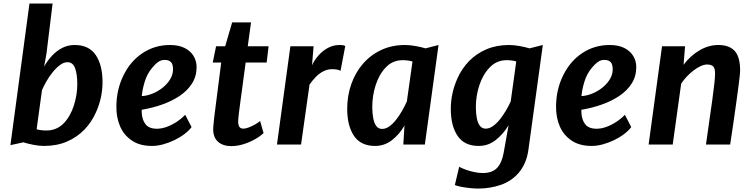

<svg xmlns="http://www.w3.org/2000/svg" viewBox="-20 -819 4272 1088"><path d="M230 8Q203 8 170.2 1.8Q137.5 -4.5 112.5 -12.5L39 3.5L147 -799H278L243.5 -516.5L230 -441.5Q248.5 -475 274.5 -503Q300.5 -531 332.8 -547.5Q365 -564 403 -564Q484.5 -564 522.8 -506.8Q561 -449.5 561 -354Q561 -265 524 -183Q499.5 -127 457.8 -84Q416 -41 358.8 -16.5Q301.5 8 230 8ZM243.5 -79.5Q299.5 -79.5 340 -119Q378.5 -159 398.2 -220Q418 -281 418 -342.5Q418 -398.5 405.5 -432.5Q393 -466.5 362.5 -466.5Q341 -466.5 319.5 -450.2Q298 -434 278.2 -409.5Q258.5 -385 243 -357.8Q227.5 -330.5 218 -308.5L187.5 -86.5Q211.5 -79.5 243.5 -79.5Z M841.5 8Q772 8 727.5 -22.5Q681.5 -53.5 660.2 -103.8Q639 -154 639.5 -213.5Q639.5 -311 680 -392.5Q719.5 -473 788.5 -518.5Q857.5 -564 943 -564Q993 -564 1026.5 -547Q1060 -530 1077 -501.5Q1094 -473 1094 -439Q1094 -387 1068.5 -346.5Q1043 -306 999 -276.2Q955 -246.5 899.2 -226.8Q843.5 -207 783 -197Q783 -193 783 -189.2Q783 -185.5 783 -182Q785 -140 804.8 -114.8Q824.5 -89.5 869.5 -89.5Q896 -89.5 925.2 -100.2Q954.5 -111 981.8 -129Q1009 -147 1029.5 -168.5L1065.5 -99Q1051 -79 1025.8 -59.8Q1000.5 -40.5 969 -25.2Q937.5 -10 904.5 -1Q871.5 8 841.5 8ZM783.5 -274.5Q813 -276 844 -288.5Q875 -301 901.5 -322Q928 -343 944.2 -369.8Q960.5 -396.5 960.5 -426Q960.5 -455 948.8 -467.2Q937 -479.5 912.5 -479.5Q892.5 -479.5 875.8 -467.5Q859 -455.5 842.5 -435Q814 -401.5 800.2 -356.5Q786.5 -311.5 783.5 -274.5Z M1290.5 9Q1244 9 1216 -15.2Q1188 -39.5 1188 -87.5Q1188 -93.5 1189.2 -106.5Q1190.5 -119.5 1192 -136.5Q1193.5 -153.5 1196 -171L1233.5 -464.5H1185.5L1204.5 -557H1256L1295.5 -692H1402.5L1384 -557H1502L1491 -464.5H1372Q1361.5 -385.5 1354 -330Q1346.5 -274.5 1341.5 -238Q1336.5 -201.5 1334 -180.2Q1331.5 -159 1330.5 -148Q1329.5 -137 1329.5 -131.5Q1329.5 -112.5 1335.8 -101.2Q1342 -90 1360 -90Q1370.5 -90 1388.5 -96.5Q1406.5 -103 1424.5 -113.2Q1442.5 -123.5 1454 -133.5L1473.5 -65Q1454.5 -46.5 1424.8 -29.8Q1395 -13 1360 -2Q1325 9 1290.5 9Z M1549.5 0 1625.5 -557H1757L1748 -449Q1760.5 -476.5 1783.2 -503Q1806 -529.5 1836.8 -546.8Q1867.5 -564 1904.5 -564Q1929.5 -564 1936.5 -558L1909.5 -417Q1904.5 -422 1891.2 -424.5Q1878 -427 1862 -427Q1836 -427 1812.8 -415.2Q1789.5 -403.5 1770 -383.5Q1750.5 -363.5 1734 -340L1686 0Z M2105.5 8Q2024.5 8 1986 -49Q1947.5 -106 1947.5 -202Q1947.5 -277 1970.8 -342.8Q1994 -408.5 2037.2 -458.2Q2080.5 -508 2140.8 -536Q2201 -564 2275 -564Q2302 -564 2334 -558.2Q2366 -552.5 2391.5 -545L2465 -564L2387.5 0H2265.5L2272 -107.5Q2244.5 -59 2202 -25.5Q2159.5 8 2105.5 8ZM2145.5 -88.5Q2167 -88.5 2187.2 -103.5Q2207.5 -118.5 2225.8 -142Q2244 -165.5 2259.2 -192.5Q2274.5 -219.5 2285.5 -244L2317.5 -470.5Q2293 -478 2262 -478Q2205.5 -478 2167 -438Q2128 -397.5 2108.8 -336.8Q2089.5 -276 2089.5 -213Q2089.5 -178.5 2094.8 -150.2Q2100 -122 2112 -105.2Q2124 -88.5 2145.5 -88.5Z M2689 249.5Q2667 249.5 2640.2 246.5Q2613.5 243.5 2590.8 239Q2568 234.5 2557.5 229.5L2582 126Q2595 133.5 2617.2 141.8Q2639.5 150 2665.8 155.8Q2692 161.5 2715.5 161.5Q2769.5 161.5 2796.8 132.5Q2824 103.5 2834 47L2862 -109.5Q2833.5 -61 2790.5 -26.5Q2747.5 8 2692.5 8Q2611.5 8 2573 -49Q2534.5 -106 2534.5 -202Q2534.5 -290.5 2572 -374.5Q2596.5 -430 2638 -472.8Q2679.5 -515.5 2736.8 -539.8Q2794 -564 2864.5 -564Q2892 -564 2923.8 -558.2Q2955.5 -552.5 2980.5 -545L3056 -564L2974.5 28.5Q2969 69.5 2955 102Q2941 134.5 2920 159.5Q2878 208 2817.5 228.8Q2757 249.5 2689 249.5ZM2732.5 -90Q2753 -90 2773.5 -104.5Q2794 -119 2812.8 -142.5Q2831.5 -166 2847.2 -192.8Q2863 -219.5 2874 -244L2905.5 -471Q2893.5 -474.5 2880 -476.2Q2866.5 -478 2851 -478Q2795 -478 2756 -438Q2716.5 -397.5 2696.5 -336.5Q2676.5 -275.5 2676.5 -213Q2676.5 -176.5 2682 -148.8Q2687.5 -121 2699.8 -105.5Q2712 -90 2732.5 -90Z M3333 8Q3263.5 8 3219 -22.5Q3173 -53.5 3151.8 -103.8Q3130.5 -154 3131 -213.5Q3131 -311 3171.5 -392.5Q3211 -473 3280 -518.5Q3349 -564 3434.5 -564Q3484.5 -564 3518 -547Q3551.5 -530 3568.5 -501.5Q3585.5 -473 3585.5 -439Q3585.5 -387 3560 -346.5Q3534.5 -306 3490.5 -276.2Q3446.5 -246.5 3390.8 -226.8Q3335 -207 3274.5 -197Q3274.5 -193 3274.5 -189.2Q3274.5 -185.5 3274.5 -182Q3276.5 -140 3296.2 -114.8Q3316 -89.5 3361 -89.5Q3387.5 -89.5 3416.8 -100.2Q3446 -111 3473.2 -129Q3500.5 -147 3521 -168.5L3557 -99Q3542.5 -79 3517.2 -59.8Q3492 -40.5 3460.5 -25.2Q3429 -10 3396 -1Q3363 8 3333 8ZM3275 -274.5Q3304.5 -276 3335.5 -288.5Q3366.5 -301 3393 -322Q3419.5 -343 3435.8 -369.8Q3452 -396.5 3452 -426Q3452 -455 3440.2 -467.2Q3428.5 -479.5 3404 -479.5Q3384 -479.5 3367.2 -467.5Q3350.5 -455.5 3334 -435Q3305.5 -401.5 3291.8 -356.5Q3278 -311.5 3275 -274.5Z M3655.5 0 3731.5 -557H3862L3853.5 -452Q3892.5 -503.5 3944 -533.8Q3995.5 -564 4051 -564Q4112 -564 4143 -530.5Q4174 -497 4174 -420Q4174 -408.5 4171.2 -383Q4168.5 -357.5 4163.8 -323Q4159 -288.5 4154 -250.5Q4152.5 -239 4149.5 -218.5Q4146.5 -198 4142.8 -171.2Q4139 -144.5 4134.8 -114.8Q4130.5 -85 4126 -55.8Q4121.5 -26.5 4117.5 0H3980.5Q3985 -30 3990.2 -68.2Q3995.5 -106.5 4002 -152Q4008.5 -197.5 4016 -250Q4023.5 -307 4027.8 -344Q4032 -381 4032 -401Q4032.5 -431 4021.8 -442.2Q4011 -453.5 3987 -453.5Q3970.5 -453.5 3950.2 -444.2Q3930 -435 3909.5 -419.2Q3889 -403.5 3871 -384.2Q3853 -365 3840 -345L3792 0Z"/></svg>

Font: Merriweather Sans SemiBold
Style: Italic
Weight: 600
Italic angle: -7.5°
Designer: Eben Sorkin
Foundry: Eben Sorkin
Version: Version 2.001